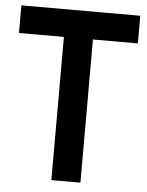

<svg xmlns="http://www.w3.org/2000/svg" viewBox="-51 -742 599 784"><g transform="rotate(5 248.5 -350.0)"><path d="M189 0V-586.9H4.9V-700.2H492.2V-586.9H308.1V0Z"/></g></svg>

Font: Cakra Normal
Style: Regular
Weight: 400
Designer: Lucia Kollert, Vojtech Kollert
Foundry: OoM Type
Version: Version 1.000;Glyphs 3.1.1 (3148)